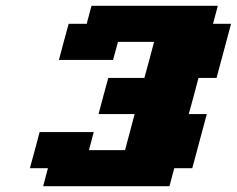

<svg xmlns="http://www.w3.org/2000/svg" viewBox="-20 -895 820 665"><path d="M129.4 -250H566.9L583.5 -312.5H646L696.3 -500H633.8Q639.6 -520.5 650.9 -562.3Q662.1 -604 667.5 -625H730L780.3 -812.5H717.8L734.4 -875H296.9L280.3 -812.5H217.8Q211.9 -792 200.7 -750Q189.5 -708 184.1 -687.5H371.6L388.7 -750H513.7Q508.3 -729.5 497.1 -687.5Q485.8 -645.5 480 -625H355Q349.1 -604 337.9 -562.3Q326.7 -520.5 321.3 -500H446.3Q440.9 -479 429.7 -437.3Q418.5 -395.5 413.1 -375H288.1L304.7 -437.5H117.2Q111.8 -417 100.6 -375Q89.4 -333 83.5 -312.5H146Z"/></svg>

Font: Faithful 32x
Style: SemiboldOblique
Weight: 400
Foundry: Faithful Resource Pack
Version: Version 1.0; January 27, 2023